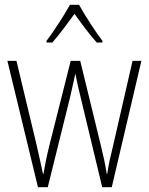

<svg xmlns="http://www.w3.org/2000/svg" viewBox="-20 -784 623 804"><path d="M311 -764H273C249 -720 203 -650 175 -613V-606H199C228 -638 265 -689 292 -726C320 -687 355 -639 385 -606H409V-613C386 -642 336 -718 311 -764ZM318 -375 408 0H448L572 -529H535L452 -167C441 -123 436 -101 429 -56H427C421 -95 412 -136 402 -176L316 -529H276L188 -180C176 -133 167 -86 162 -56H160C152 -93 144 -131 133 -178L49 -529H11L139 0H180L273 -375C281 -408 288 -442 295 -474H296C302 -442 309 -410 318 -375Z"/></svg>

Font: Noto Sans Myanmar Condensed ExtraLight
Style: Regular
Weight: 200
Width: 3
Designer: Monotype Design Team
Foundry: Monotype Imaging Inc.
Version: Version 2.107